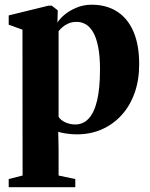

<svg xmlns="http://www.w3.org/2000/svg" viewBox="-20 -560 638 816"><path d="M17 235.5V201L76 186L75.5 -434L17 -455V-494.5L186.5 -536H200L225.5 -516L224 -463.5Q232.5 -479 253.5 -496.8Q274.5 -514.5 304.5 -527.2Q334.5 -540 369.5 -540Q432 -540 477.2 -511.2Q522.5 -482.5 547 -426.2Q571.5 -370 571.5 -286.5Q571.5 -219.5 552 -164.8Q532.5 -110 496.8 -70.8Q461 -31.5 412.8 -10.2Q364.5 11 307 11Q283.5 11 260.8 7.5Q238 4 227.5 0L229 71.5V186L300 201V235.5ZM300 -31Q333.5 -31 357 -56.2Q380.5 -81.5 392.8 -133.2Q405 -185 405 -265.5Q405 -322 397.2 -360.8Q389.5 -399.5 376 -422.8Q362.5 -446 344.8 -456.5Q327 -467 306.5 -467Q285.5 -467 270 -460Q254.5 -453 244.5 -443.8Q234.5 -434.5 229 -427.5V-64Q237 -49.5 257.2 -40.2Q277.5 -31 300 -31Z"/></svg>

Font: Merriweather 96pt ExtraBold
Style: Regular
Weight: 800
Version: Version 2.100